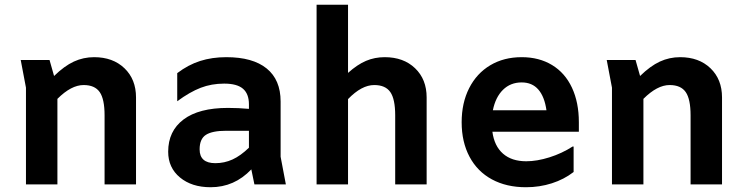

<svg xmlns="http://www.w3.org/2000/svg" viewBox="-20 -774 3140 806"><path d="M551 -365V0H419V-290Q419 -358 398.5 -387.5Q378 -417 331 -417Q279 -417 221 -359V0H89V-406L67 -522H188L207 -455Q250 -497 290 -515.5Q330 -534 375 -534Q454 -534 502.5 -487.5Q551 -441 551 -365Z M1048 0 1035 -63Q964 12 864 12Q785 12 735.5 -29Q686 -70 686 -137Q686 -224 750.5 -272.5Q815 -321 937 -321Q981 -321 1025 -317V-336Q1025 -380 1000 -401.5Q975 -423 921 -423Q868 -423 822.5 -405.5Q777 -388 724 -349V-467Q770 -502 820 -518Q870 -534 930 -534Q1041 -534 1099.5 -486.5Q1158 -439 1158 -348V-116L1180 0ZM884 -89Q922 -89 956 -104.5Q990 -120 1025 -154V-225H929Q871 -225 844.5 -208Q818 -191 818 -147Q818 -89 884 -89Z M1771 -365V0H1639V-290Q1639 -358 1618.5 -387.5Q1598 -417 1551 -417Q1498 -417 1441 -358V0H1309V-754H1441V-468Q1480 -503 1516.5 -518.5Q1553 -534 1595 -534Q1674 -534 1722.5 -487.5Q1771 -441 1771 -365Z M2410 -221H2047Q2055 -161 2091.5 -129Q2128 -97 2189 -97Q2234 -97 2286.5 -113.5Q2339 -130 2384 -159H2388V-52Q2348 -21 2296.5 -4.5Q2245 12 2188 12Q2106 12 2045 -21Q1984 -54 1951 -116Q1918 -178 1918 -261Q1918 -342 1949.5 -404Q1981 -466 2038 -500Q2095 -534 2170 -534Q2243 -534 2297.5 -501Q2352 -468 2381 -406Q2410 -344 2410 -261ZM2049 -311H2274Q2266 -368 2240 -398Q2214 -428 2170 -428Q2123 -428 2091.5 -397Q2060 -366 2049 -311Z M3011 -365V0H2879V-290Q2879 -358 2858.5 -387.5Q2838 -417 2791 -417Q2739 -417 2681 -359V0H2549V-406L2527 -522H2648L2667 -455Q2710 -497 2750 -515.5Q2790 -534 2835 -534Q2914 -534 2962.5 -487.5Q3011 -441 3011 -365Z"/></svg>

Font: AmikoBold
Style: Bold
Weight: 700
Designer: Pablo Impallari, Rodrigo Fuenzalida, Andres Torresi
Foundry: Impallari Type
Version: Version 1.000; ttfautohint (v1.3)